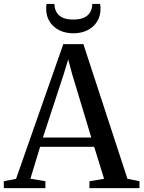

<svg xmlns="http://www.w3.org/2000/svg" viewBox="-36 -978 746 998"><path d="M47.5 -48.5 293 -748.5H397.5L626.5 -48.5L689 -36V0H429V-36L505 -48.5L453.5 -215H172.5L122 -49L200 -36V0H-16L-16.5 -36ZM438.5 -263 338.5 -594.5 318.5 -669 295.5 -593.5 187 -263ZM345 -805Q304.5 -805 272.8 -820.5Q241 -836 222.5 -864.8Q204 -893.5 204 -933Q204 -939.5 204.5 -945.2Q205 -951 206 -957.5H247Q247 -954 247.5 -949.5Q248 -945 248.5 -940Q252 -922 262.5 -907.5Q273 -893 293.2 -884.8Q313.5 -876.5 345 -876.5Q377 -876.5 397 -884.8Q417 -893 428 -907.5Q439 -922 442 -940Q443 -945 443.2 -949.5Q443.5 -954 443.5 -957.5H484.5Q485.5 -951 486 -945.2Q486.5 -939.5 486.5 -933Q486.5 -893.5 468 -864.8Q449.5 -836 417.8 -820.5Q386 -805 345 -805Z"/></svg>

Font: Merriweather 72pt
Style: Regular
Weight: 400
Version: Version 2.100